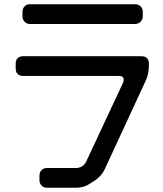

<svg xmlns="http://www.w3.org/2000/svg" viewBox="-20 -781 768 905"><path d="M166 69Q166 83 176 93.5Q186 104 200 104H338Q354 104 370 100Q386 96 403 85L428 69Q458 49 473 18L667 -401Q674 -416 678 -434Q682 -452 682 -481Q682 -497 673 -506.5Q664 -516 647 -516H89Q73 -516 63.5 -507Q54 -498 54 -481V-458Q54 -442 63 -432.5Q72 -423 89 -423H540Q563 -423 563 -406Q563 -403 562.5 -399.5Q562 -396 560 -391L387 -21Q379 -4 366 3.5Q353 11 337 11H200Q186 11 176 21Q166 31 166 46ZM120 -668H617Q632 -668 642.5 -678.5Q653 -689 653 -703V-726Q653 -741 642.5 -751Q632 -761 617 -761H120Q106 -761 96 -751Q86 -741 86 -726V-703Q86 -689 96 -678.5Q106 -668 120 -668Z"/></svg>

Font: WDXL Lubrifont TC
Style: Regular
Weight: 400
Designer: [WDXL Lubrifont] Copyright 2020-2022 (c) NightFurySL2001, Skr-ZERO; [ZCOOL QingKe HuangYou] Copyright 2018-2022 (c) The 
Version: Version 2.001;hotconv 1.1.1;makeotfexe 2.6.0